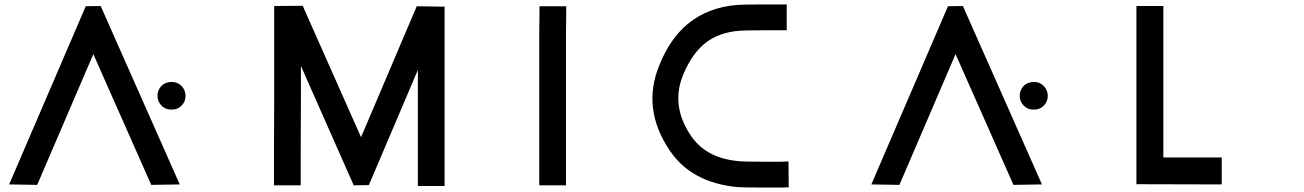

<svg xmlns="http://www.w3.org/2000/svg" viewBox="-20 -827 5855 862"><path d="M749 -459Q776 -460 794 -442Q812 -424 813 -399Q814 -373 796.5 -354Q779 -335 752 -335Q724 -334 705.5 -352.5Q687 -371 687 -397Q687 -418 700 -435.5Q713 -453 734 -457Q739 -459 749 -459ZM21 1 365 -799 432 -800 787 1 659 3 399 -584 147 3Z M1210 5V-4V-30V-121Q1210 -246 1211 -397V-674V-765V-791V-800H1212L1339 -801L1601 -211L1851 -799L1978 -797Q1978 -796 1977 -796L1976 -794V-788V-762V-671V-395V-118V-27V-1V8H1856V-1V-27V-118V-395V-513L1636 4L1568 5L1331 -531V-397Q1330 -246 1330 -121V-29V-4V5Z M2401 5V-4V-29V-121V-397V-674Q2402 -727 2402 -765V-790V-799H2522V-790V-765Q2522 -727 2521 -674V-397V-120V-29V-4V5Z M3521 14H3520H3518H3511Q3503 15 3484 15H3405Q3324 15 3290 13Q3084 -7 2987 -151Q2860 -339 2940 -534Q2987 -652 3067 -719Q3159 -795 3292 -805Q3328 -807 3399 -807H3506H3510H3511H3512V-691H3511H3510H3506H3400Q3327 -691 3301 -689Q3208 -682 3147 -634Q3086 -586 3047 -491Q2990 -352 3083 -216Q3116 -169 3160 -144Q3217 -110 3301 -103Q3325 -101 3405 -101H3483Q3502 -101 3510 -102H3517H3519H3520Z M4620 -459Q4647 -460 4665 -442Q4683 -424 4684 -399Q4685 -373 4667.5 -354Q4650 -335 4623 -335Q4595 -334 4576.5 -352.5Q4558 -371 4558 -397Q4558 -418 4571 -435.5Q4584 -453 4605 -457Q4610 -459 4620 -459ZM3892 1 4236 -799 4303 -800 4658 1 4530 3 4270 -584 4018 3Z M5082 0V-800H5203V-120H5465V1Z"/></svg>

Font: FoundationLogo
Style: Medium
Weight: 500
Version: Version 0.3